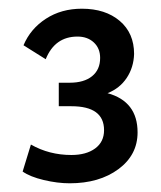

<svg xmlns="http://www.w3.org/2000/svg" viewBox="-20 -735 370 441"><path d="M140 -314Q112 -314 80.5 -321.5Q49 -329 32 -341L51 -403Q93 -379 144 -379Q178 -379 198.5 -394Q219 -409 219 -436Q219 -491 144 -491H115V-545H140Q173 -545 191.5 -560Q210 -575 210 -602Q210 -624 195.5 -637.5Q181 -651 158 -651Q106 -651 85 -599L34 -631Q50 -669 85.5 -692Q121 -715 168 -715Q222 -715 255 -687Q288 -659 288 -611Q287 -580 271 -556Q255 -532 227 -521Q296 -502 296 -431Q296 -379 252 -346.5Q208 -314 140 -314Z"/></svg>

Font: Livvic Medium
Style: Regular
Weight: 500
Designer: Jacques Le Bailly, Baron von Fonthausen
Version: Version 1.001; ttfautohint (v1.8.2)